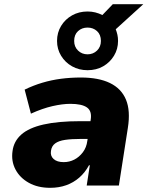

<svg xmlns="http://www.w3.org/2000/svg" viewBox="-20 -888 706 919"><path d="M220 11Q161 11 118 -13Q75 -37 54 -77Q33 -117 40 -165Q46 -212 82 -244Q118 -276 188 -292Q258 -308 365 -308H435L422 -223H366Q322 -223 291.5 -218.5Q261 -214 244 -201.5Q227 -189 224 -166Q220 -142 236.5 -127Q253 -112 285 -112Q312 -112 335.5 -124Q359 -136 376.5 -159Q394 -182 398 -214L414 -314Q421 -356 396.5 -373.5Q372 -391 317 -391Q279 -391 231 -380Q183 -369 128 -344L98 -459Q139 -479 182.5 -492Q226 -505 272 -511Q318 -517 367 -517Q452 -517 506.5 -490.5Q561 -464 583 -411Q605 -358 592 -276L549 0H395L410 -97H406Q387 -62 359.5 -38Q332 -14 297 -1.5Q262 11 220 11ZM399 -552Q358 -552 325 -570.5Q292 -589 272.5 -621Q253 -653 253 -692Q253 -732 272.5 -764Q292 -796 325 -814.5Q358 -833 399 -833Q419 -833 436.5 -828.5Q454 -824 470 -816L520 -868H666L534 -748Q539 -735 542 -721.5Q545 -708 545 -692Q545 -653 525.5 -621Q506 -589 473.5 -570.5Q441 -552 399 -552ZM399 -628Q426 -628 444.5 -646Q463 -664 463 -692Q463 -722 444.5 -739Q426 -756 399 -756Q372 -756 353.5 -739Q335 -722 335 -692Q335 -664 353.5 -646Q372 -628 399 -628Z"/></svg>

Font: Nunito Sans 7pt Black
Style: Italic
Weight: 900
Italic angle: -9°
Version: Version 3.101;gftools[0.9.27]